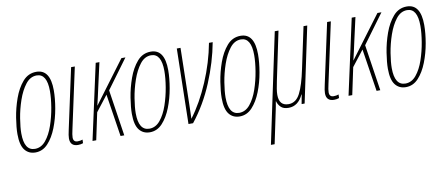

<svg xmlns="http://www.w3.org/2000/svg" viewBox="-68 -809 3079 1322"><g transform="rotate(-10 1471.5 -148.0)"><path d="M129 10Q180 10 217 -30Q254 -70 278.5 -132.5Q303 -195 315 -264Q327 -333 327 -390Q327 -536 230 -536Q173 -536 134.5 -491.5Q96 -447 72.5 -381Q49 -315 38.5 -248Q28 -181 28 -136Q28 -59 55 -24.5Q82 10 129 10ZM130 -15Q55 -15 55 -136Q55 -177 65 -239.5Q75 -302 96.5 -364.5Q118 -427 150.5 -469Q183 -511 228 -511Q300 -511 300 -389Q300 -340 289.5 -276.5Q279 -213 258.5 -153Q238 -93 206 -54Q174 -15 130 -15Z M427 10Q446 10 462 4L463 -21Q447 -15 428 -15Q398 -15 398 -47Q398 -65 407 -104L498 -526H472L381 -104Q372 -65 372 -45Q372 10 427 10Z M529 0H555L595 -189L679 -297L725 0H751L702 -323L852 -527H824L605 -234H604Q612 -265 618 -293.5Q624 -322 632 -357L670 -526H644Z M929 10Q980 10 1017 -30Q1054 -70 1078.5 -132.5Q1103 -195 1115 -264Q1127 -333 1127 -390Q1127 -536 1030 -536Q973 -536 934.5 -491.5Q896 -447 872.5 -381Q849 -315 838.5 -248Q828 -181 828 -136Q828 -59 855 -24.5Q882 10 929 10ZM930 -15Q855 -15 855 -136Q855 -177 865 -239.5Q875 -302 896.5 -364.5Q918 -427 950.5 -469Q983 -511 1028 -511Q1100 -511 1100 -389Q1100 -340 1089.5 -276.5Q1079 -213 1058.5 -153Q1038 -93 1006 -54Q974 -15 930 -15Z M1200 0H1232Q1321 -112 1379 -251.5Q1437 -391 1462 -526H1436Q1411 -392 1355 -260.5Q1299 -129 1226 -32Q1227 -57 1227.5 -82Q1228 -107 1229 -136L1237 -526H1211Z M1557 10Q1608 10 1645 -30Q1682 -70 1706.5 -132.5Q1731 -195 1743 -264Q1755 -333 1755 -390Q1755 -536 1658 -536Q1601 -536 1562.5 -491.5Q1524 -447 1500.5 -381Q1477 -315 1466.5 -248Q1456 -181 1456 -136Q1456 -59 1483 -24.5Q1510 10 1557 10ZM1558 -15Q1483 -15 1483 -136Q1483 -177 1493 -239.5Q1503 -302 1524.5 -364.5Q1546 -427 1578.5 -469Q1611 -511 1656 -511Q1728 -511 1728 -389Q1728 -340 1717.5 -276.5Q1707 -213 1686.5 -153Q1666 -93 1634 -54Q1602 -15 1558 -15Z M1734 240H1760L1808 11Q1811 -4 1814 -19Q1817 -34 1819 -49H1821Q1827 -26 1845 -8Q1863 10 1899 10Q1966 10 2001 -65H2003L1991 0H2012L2123 -526H2097L2036 -239Q2013 -127 1984 -71Q1955 -15 1903 -15Q1837 -15 1837 -91Q1837 -110 1841 -134Q1845 -158 1851 -187L1922 -526H1896Z M2217 10Q2236 10 2252 4L2253 -21Q2237 -15 2218 -15Q2188 -15 2188 -47Q2188 -65 2197 -104L2288 -526H2262L2171 -104Q2162 -65 2162 -45Q2162 10 2217 10Z M2319 0H2345L2385 -189L2469 -297L2515 0H2541L2492 -323L2642 -527H2614L2395 -234H2394Q2402 -265 2408 -293.5Q2414 -322 2422 -357L2460 -526H2434Z M2719 10Q2770 10 2807 -30Q2844 -70 2868.5 -132.5Q2893 -195 2905 -264Q2917 -333 2917 -390Q2917 -536 2820 -536Q2763 -536 2724.5 -491.5Q2686 -447 2662.5 -381Q2639 -315 2628.5 -248Q2618 -181 2618 -136Q2618 -59 2645 -24.5Q2672 10 2719 10ZM2720 -15Q2645 -15 2645 -136Q2645 -177 2655 -239.5Q2665 -302 2686.5 -364.5Q2708 -427 2740.5 -469Q2773 -511 2818 -511Q2890 -511 2890 -389Q2890 -340 2879.5 -276.5Q2869 -213 2848.5 -153Q2828 -93 2796 -54Q2764 -15 2720 -15Z"/></g></svg>

Font: Noto Sans Display Condensed Thin
Style: Italic
Weight: 250
Width: 3
Italic angle: -12°
Designer: Monotype Design Team
Foundry: Monotype Imaging Inc.
Version: Version 1.900